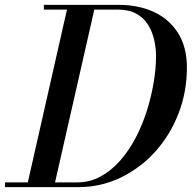

<svg xmlns="http://www.w3.org/2000/svg" viewBox="-56 -770 788 790"><path d="M-35.5 0V-19.5H260.5Q313 -19.5 357.2 -43.5Q401.5 -67.5 437.8 -108.5Q474 -149.5 501.8 -202.2Q529.5 -255 548 -313.5Q566.5 -372 576.2 -430Q586 -488 586 -539Q586 -573.5 578 -607.5Q570 -641.5 552.2 -669.5Q534.5 -697.5 504.2 -714Q474 -730.5 429 -730.5H124.5V-750H433Q514.5 -750 577.8 -720.5Q641 -691 677 -633.5Q713 -576 713 -492Q713 -391.5 678.2 -302.2Q643.5 -213 582 -145.2Q520.5 -77.5 439.5 -38.8Q358.5 0 266 0ZM54 0 224 -750H336.5L166 0Z"/></svg>

Font: Bodoni Moda 11pt Medium
Style: Italic
Weight: 500
Italic angle: -13°
Designer: Owen Earl
Foundry: indestructible type
Version: Version 2.004